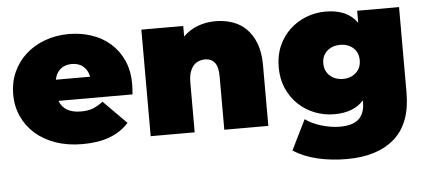

<svg xmlns="http://www.w3.org/2000/svg" viewBox="-51 -668 2178 982"><g transform="rotate(-5 1038.0 -176.5)"><path d="M421 -330Q414 -365 391 -384Q368 -403 333 -403Q298 -403 275 -384Q252 -365 245 -330ZM352 10Q277 10 215.5 -11.5Q154 -33 111 -71Q68 -109 44.5 -161Q21 -213 21 -274Q21 -336 44.5 -388Q68 -440 109.5 -477.5Q151 -515 208 -536Q265 -557 331 -557Q392 -557 446.5 -539Q501 -521 542.5 -485Q584 -449 608 -396Q632 -343 632 -274Q632 -262 631 -247.5Q630 -233 629 -221H249Q273 -157 359 -157Q397 -157 421.5 -167Q446 -177 473 -197L591 -78Q551 -34 492.5 -12Q434 10 352 10Z M1083 -557Q1130 -557 1171 -543Q1212 -529 1242 -499Q1272 -469 1289.5 -423Q1307 -377 1307 -312V0H1081V-273Q1081 -324 1063 -345.5Q1045 -367 1014 -367Q997 -367 981.5 -361Q966 -355 954.5 -342Q943 -329 936 -308Q929 -287 929 -257V0H703V-547H918V-493Q950 -525 992.5 -541Q1035 -557 1083 -557Z M1709 -206Q1749 -206 1775.5 -230Q1802 -254 1802 -294Q1802 -334 1775.5 -357.5Q1749 -381 1709 -381Q1669 -381 1642 -357.5Q1615 -334 1615 -294Q1615 -254 1642 -230Q1669 -206 1709 -206ZM1649 -30Q1597 -30 1549.5 -48.5Q1502 -67 1465.5 -101.5Q1429 -136 1407.5 -184.5Q1386 -233 1386 -294Q1386 -355 1407.5 -403.5Q1429 -452 1465.5 -486Q1502 -520 1549.5 -538.5Q1597 -557 1649 -557Q1761 -557 1811 -485V-547H2026V-109Q2026 50 1938 127Q1850 204 1693 204Q1612 204 1541 187Q1470 170 1419 136L1495 -18Q1511 -6 1532 4Q1553 14 1576.5 21Q1600 28 1624 32Q1648 36 1670 36Q1740 36 1770 6.5Q1800 -23 1800 -78V-88Q1749 -30 1649 -30Z"/></g></svg>

Font: Montserrat-Alt1 Black
Style: Regular
Weight: 900
Designer: Differentunic
Foundry: Differentunic
Version: Version 7.222